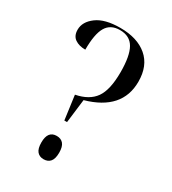

<svg xmlns="http://www.w3.org/2000/svg" viewBox="-179 -819 825 922"><g transform="rotate(30 234.0 -358.5)"><path d="M185 -337Q257 -351 289 -396.5Q321 -442 321 -540Q321 -630 297 -672Q273 -714 218 -714Q166 -714 143 -675Q120 -636 120 -549Q85 -549 62.5 -564.5Q40 -580 40 -614Q40 -658 84.5 -691Q129 -724 214 -724Q309 -724 363.5 -677.5Q418 -631 418 -543Q418 -387 234 -335L218 -204H203ZM209 7Q186 7 173 -8.5Q160 -24 160 -58Q160 -122 209 -122Q233 -122 246 -106.5Q259 -91 259 -58Q259 -24 246 -8.5Q233 7 209 7Z"/></g></svg>

Font: Noto Serif Display SemiCondensed
Style: Regular
Weight: 400
Width: 4
Designer: Monotype Design Team
Foundry: Monotype Imaging Inc.
Version: Version 2.009